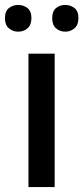

<svg xmlns="http://www.w3.org/2000/svg" viewBox="-32 -756 337 776"><path d="M189 0H83V-539H189ZM-12 -682Q-12 -711 4 -723.5Q20 -736 41 -736Q63 -736 79 -723.5Q95 -711 95 -683Q95 -655 79 -641.5Q63 -628 41 -628Q20 -628 4 -641.5Q-12 -655 -12 -682ZM179 -682Q179 -711 194.5 -723.5Q210 -736 232 -736Q253 -736 269 -723.5Q285 -711 285 -683Q285 -655 269 -641.5Q253 -628 232 -628Q210 -628 194.5 -641.5Q179 -655 179 -682Z"/></svg>

Font: Noto Sans Devanagari Medium
Style: Regular
Weight: 500
Version: Version 2.003